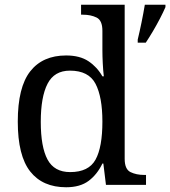

<svg xmlns="http://www.w3.org/2000/svg" viewBox="-20 -780 718 810"><path d="M259 10Q160 10 107.5 -56.5Q55 -123 55 -267Q55 -412 107.5 -479Q160 -546 259 -546Q317 -546 353.5 -521.5Q390 -497 412 -458H418Q415 -483 413.5 -513.5Q412 -544 412 -568V-650Q412 -694 387.5 -706Q363 -718 330 -718H322V-760H506V-110Q506 -66 530.5 -54Q555 -42 588 -42H596V0H427L416 -90H412Q390 -44 354 -17Q318 10 259 10ZM276 -54Q354 -54 383 -106.5Q412 -159 412 -267Q412 -371 383 -426.5Q354 -482 275 -482Q209 -482 180.5 -426.5Q152 -371 152 -266Q152 -160 180.5 -107Q209 -54 276 -54ZM561 -613Q569 -646 577 -685Q585 -724 591 -760H678V-750Q669 -729 655 -702Q641 -675 625 -648Q609 -621 595 -600H561Z"/></svg>

Font: Noto Serif Dogra
Style: Regular
Weight: 400
Designer: Ek Type
Foundry: Ek Type
Version: Version 1.005